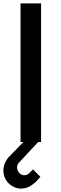

<svg xmlns="http://www.w3.org/2000/svg" viewBox="-25 -830 355 1122"><path d="M215 0H198L87 119Q80 126 77 135Q74 144 75 152Q76 169 89 182Q102 195 119 194Q134 193 146 182L152 176Q155 173 159 169Q163 165 168 160L211 203Q200 215 196 220Q192 225 183 234Q168 248 149 259Q130 270 103 272Q82 273 63 265.5Q44 258 29 244.5Q14 231 5 212.5Q-4 194 -5 172Q-6 147 3.5 124Q13 101 30 84L112 0H95V-810H215Z"/></svg>

Font: Sinkin Sans 500 Medium
Style: 500 Medium
Weight: 500
Designer: Keith Bates
Foundry: K-Type
Version: Sinkin Sans (version 1.0)  by Keith Bates   •   © 2014   www